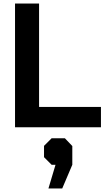

<svg xmlns="http://www.w3.org/2000/svg" viewBox="-20 -720 601 1086"><path d="M65 -700H201V-115H551V0H65ZM294 212H272L229 169V105L272 62H347L389 106V212L332 346H254Z"/></svg>

Font: Chakra Petch
Style: Bold
Weight: 700
Designer: Katatrad Aksorn Co.,Ltd.
Foundry: Cadson Demak Co.,Ltd.
Version: Version 1.000; ttfautohint (v1.6)